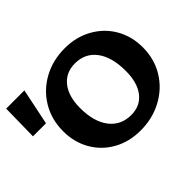

<svg xmlns="http://www.w3.org/2000/svg" viewBox="-158 -907 1156 1156"><g transform="rotate(-45 420.5 -329.0)"><path d="M130 -319Q130 -419 177.5 -498Q225 -577 307 -621.5Q389 -666 490 -666Q587 -666 664 -623Q741 -580 784 -505.5Q827 -431 827 -338Q827 -238 779 -159.5Q731 -81 648 -36.5Q565 8 464 8Q367 8 291 -34.5Q215 -77 172.5 -151.5Q130 -226 130 -319ZM654 -309Q654 -427 605 -492.5Q556 -558 469 -558Q391 -558 346 -501.5Q301 -445 301 -346Q301 -229 351.5 -163.5Q402 -98 489 -98Q567 -98 610.5 -154Q654 -210 654 -309ZM-20 -426 -16 -658H139L91 -426Z"/></g></svg>

Font: Ysabeau Ultrabold
Style: Regular
Weight: 800
Designer: Christian Thalmann (Catharsis Fonts)
Version: Version 0.003